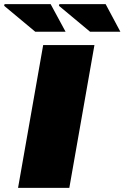

<svg xmlns="http://www.w3.org/2000/svg" viewBox="-59 -905 600 925"><path d="M28 0 149 -688H396L275 0ZM111 -752 -39 -877 -37 -885H185L257 -752ZM375 -752 225 -877 227 -885H450L521 -752Z"/></svg>

Font: Archivo Expanded Black
Style: Italic
Weight: 900
Width: 7
Italic angle: -10°
Designer: Hector Gatti
Foundry: Omnibus-Type
Version: Version 2.001